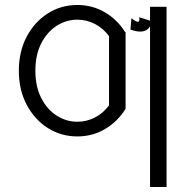

<svg xmlns="http://www.w3.org/2000/svg" viewBox="-20 -536 759 766"><path d="M481 -102.1Q449.7 -51.3 399.7 -21.5Q349.6 8.3 288.6 8.3Q223.1 8.3 170.2 -25.6Q117.2 -59.6 86.2 -118.7Q55.2 -177.7 55.2 -253.9Q55.2 -330.1 86.2 -389.2Q117.2 -448.2 170.2 -482.2Q223.1 -516.1 288.6 -516.1Q348.6 -516.1 398.2 -487.1Q447.8 -458 479 -408.2H481ZM578.6 210V-430.7Q558.1 -397 500.5 -418L504.4 -463.4Q542 -433.1 535.2 -467.3L578.6 -453.6V-508.8H644.5V210ZM121.1 -253.9Q121.1 -190.9 144.3 -145.3Q167.5 -99.6 205.8 -75Q244.1 -50.3 288.6 -50.3Q325.2 -50.3 358.4 -67.1Q391.6 -84 415 -115.7V-392.1Q391.1 -423.8 358.2 -440.7Q325.2 -457.5 288.6 -457.5Q244.1 -457.5 205.8 -432.9Q167.5 -408.2 144.3 -362.5Q121.1 -316.9 121.1 -253.9Z"/></svg>

Font: Giphurs Light
Style: Regular
Weight: 300
Version: Version 0.920; ttfautohint (v1.8.4.7-5d5b)